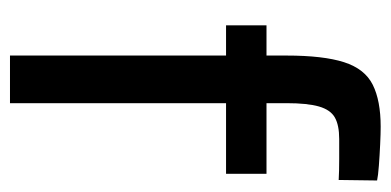

<svg xmlns="http://www.w3.org/2000/svg" viewBox="-214 -550 764 375"><g transform="rotate(90 167.5 -362.0)"><path d="M88 0V-422H29V-501H88V-540Q88 -612 101 -652.5Q114 -693 145 -708.5Q176 -724 227 -724Q240 -724 261.5 -723Q283 -722 303 -720.5Q323 -719 332 -717L331 -642Q314 -643 290 -643Q266 -643 251 -643Q224 -643 209 -634.5Q194 -626 187.5 -603.5Q181 -581 181 -540V-501H319V-422H181V0Z"/></g></svg>

Font: Cairo Play SemiBold
Style: Regular
Weight: 600
Designer: Mohamed Gaber, Accademia di Belle Arti di Urbino
Foundry: Kief Type Foundry, Accademia di Belle Arti di Urbino
Version: Version 3.130;gftools[0.9.24]